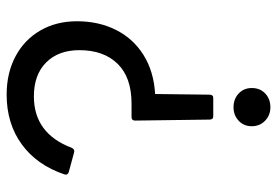

<svg xmlns="http://www.w3.org/2000/svg" viewBox="-148 -657 834 578"><g transform="rotate(-90 269.0 -368.0)"><path d="M208 -143Q198 -143 198 -154L195 -378Q195 -389 206 -389H246Q325 -389 366 -431Q407 -473 407 -546Q407 -609 370 -646Q333 -683 268 -683Q156 -683 113 -569Q108 -559 99 -562L40 -578Q30 -581 33 -591Q61 -674 123.5 -719.5Q186 -765 273 -765Q338 -765 388 -738.5Q438 -712 466 -664Q494 -616 494 -553Q494 -488 468 -436Q442 -384 392.5 -353Q343 -322 275 -318L273 -154Q273 -143 263 -143ZM178 -27Q178 -51 194.5 -66.5Q211 -82 235 -82Q260 -82 276.5 -66.5Q293 -51 293 -27Q293 -2 276.5 13.5Q260 29 235 29Q211 29 194.5 13Q178 -3 178 -27Z"/></g></svg>

Font: LINE Seed Sans KR Regular
Style: Regular
Weight: 400
Designer: LINE VX Design & Sandoll Inc & Dalton Maag Ltd
Foundry: Sandoll Inc.
Version: Version 1.000